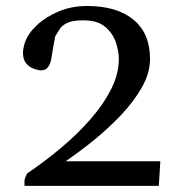

<svg xmlns="http://www.w3.org/2000/svg" viewBox="-20 -608 599 628"><path d="M60.1 0V-16.6Q61 -23.4 63.5 -29.8Q65.9 -36.1 69.8 -41.5Q127 -80.1 180.4 -125Q233.9 -169.9 276.4 -218.5Q318.8 -267.1 343.8 -316.9Q368.7 -366.7 368.7 -415Q368.7 -439.9 358.9 -469.5Q349.1 -499 324 -520.3Q298.8 -541.5 252.4 -541.5Q216.3 -541.5 199 -532.7Q181.6 -523.9 174.6 -512Q167.5 -500 160.6 -489.3Q156.7 -470.2 153.3 -449.7Q149.9 -429.2 147.5 -414.6Q145 -399.4 137.2 -388.7Q129.4 -377.9 114.7 -377.9Q106 -377.9 91.8 -382.6Q77.6 -387.2 66.4 -399.7Q55.2 -412.1 55.2 -435.1Q55.2 -449.7 61.5 -468.8Q71.3 -498 100.3 -525.4Q129.4 -552.7 171.9 -570.6Q214.4 -588.4 264.6 -588.4Q362.3 -588.4 416.5 -543.7Q470.7 -499 470.7 -415.5Q470.7 -369.1 444.1 -322.3Q417.5 -275.4 375.5 -231.2Q333.5 -187 285.6 -148.4Q237.8 -109.9 194.8 -80.6H504.4L499.5 0Z"/></svg>

Font: Gelasio
Style: Regular
Weight: 400
Designer: Eben Sorkin
Foundry: Eben Sorkin
Version: Version 1.008